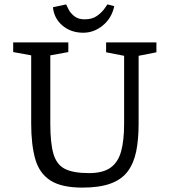

<svg xmlns="http://www.w3.org/2000/svg" viewBox="-20 -841 772 874"><path d="M355 13Q260 13 209.5 -19.5Q159 -52 140.5 -117Q122 -182 122 -278V-589L40 -604V-648H291V-604L209 -589V-278Q209 -189 223.5 -140Q238 -91 276 -72Q314 -53 385 -53Q449 -53 483.5 -78Q518 -103 531.5 -152.5Q545 -202 545 -278V-587L463 -603V-648H692V-603L611 -587V-278Q611 -206 600 -152Q589 -98 561.5 -61Q534 -24 483.5 -5.5Q433 13 355 13ZM359 -692Q303 -692 264.5 -724.5Q226 -757 221 -808L281 -821Q284 -815 292 -798.5Q300 -782 318 -767.5Q336 -753 365 -753Q399 -753 420.5 -768Q442 -783 454 -799.5Q466 -816 469 -821L500 -813Q489 -759 448.5 -725.5Q408 -692 359 -692Z"/></svg>

Font: Faustina Light
Style: Regular
Weight: 400
Version: Version 1.200